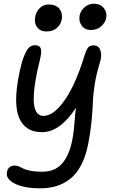

<svg xmlns="http://www.w3.org/2000/svg" viewBox="-20 -743 615 1024"><path d="M463.9 -583Q433.1 -583 416 -606Q398.9 -628.9 404.8 -661.1Q410.6 -687 431.9 -705.1Q453.1 -723.1 480 -723.1Q515.6 -723.1 533.9 -699.5Q552.2 -675.8 545.9 -645Q541.5 -622.6 519.8 -602.8Q498 -583 463.9 -583ZM228 -575.2Q194.8 -575.2 178 -597.9Q161.1 -620.6 168 -654.8Q173.3 -682.1 192.9 -700.7Q212.4 -719.2 238.8 -719.2Q279.3 -719.2 297.4 -695.3Q315.4 -671.4 309.1 -638.2Q303.7 -611.3 282.7 -593.3Q261.7 -575.2 228 -575.2ZM194.8 261.2Q106.4 261.2 57.9 235.8Q9.3 210.4 17.1 174.8Q23.4 140.1 60.1 140.1Q70.8 140.1 82.5 145.3Q94.2 150.4 105.2 156.5Q116.2 162.6 142.3 167.7Q168.5 172.9 204.1 172.9Q272.9 172.9 311 129.4Q349.1 85.9 365.2 4.9Q370.1 -19 373 -44.4Q376 -69.8 378.7 -105Q381.3 -140.1 384.8 -168Q300.3 -38.1 204.1 -38.1Q115.2 -38.1 82.8 -112.8Q50.3 -187.5 81.1 -342.8Q93.3 -406.2 107.9 -442.6Q122.6 -479 136 -490.5Q149.4 -502 167 -502Q190.9 -502 197.3 -485.1Q203.6 -468.3 192.9 -423.8Q176.3 -358.4 168 -305.7Q159.7 -252.9 159.9 -211.4Q160.2 -169.9 173.1 -147.5Q186 -125 210.9 -125Q252 -125 293.5 -169.4Q335 -213.9 369.6 -286.1Q404.3 -358.4 433.1 -454.1Q442.9 -482.4 451.9 -491.7Q460.9 -501 479 -501Q495.1 -501 505.1 -491.9Q515.1 -482.9 518.8 -460.4Q522.5 -438 509.8 -399.9Q492.7 -342.3 484.4 -288.3Q476.1 -234.4 475.1 -196Q474.1 -157.7 468.3 -97.2Q462.4 -36.6 450.2 25.9Q437 91.8 412.4 138.4Q387.7 185.1 353.5 211.4Q319.3 237.8 280.8 249.5Q242.2 261.2 194.8 261.2Z"/></svg>

Font: Shantell Sans Normal
Style: Italic
Weight: 400
Italic angle: -11.31°
Designer: Stephen Nixon, Anya Danilova, Shantell Martin
Foundry: Arrow Type
Version: Version 1.006;[559af2be0]